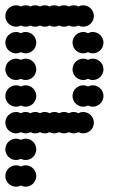

<svg xmlns="http://www.w3.org/2000/svg" viewBox="-20 -500 472 720"><path d="M0 160C0 182 18 200 40 200C46.5 200 52.6 198.4 58 195.7C63.4 198.4 69.5 200 76 200C98 200 116 182 116 160C116 138 98 120 76 120C69.5 120 63.4 121.6 58 124.3C52.6 121.6 46.5 120 40 120C18 120 0 138 0 160ZM0 60C0 82 18 100 40 100C46.5 100 52.6 98.4 58 95.7C63.4 98.4 69.5 100 76 100C98 100 116 82 116 60C116 38 98 20 76 20C69.5 20 63.4 21.6 58 24.3C52.6 21.6 46.5 20 40 20C18 20 0 38 0 60ZM0 -40C0 -18 18 0 40 0C46.5 0 52.6 -1.6 58 -4.3C63.4 -1.6 69.5 0 76 0C82.5 0 88.6 -1.6 94 -4.3C99.4 -1.6 105.5 0 112 0C118.5 0 124.6 -1.6 130 -4.3C135.4 -1.6 141.5 0 148 0C154.5 0 160.6 -1.6 166 -4.3C171.4 -1.6 177.5 0 184 0C190.5 0 196.6 -1.6 202 -4.3C207.4 -1.6 213.5 0 220 0C226.5 0 232.6 -1.6 238 -4.3C243.4 -1.6 249.5 0 256 0C262.5 0 268.6 -1.6 274 -4.3C279.4 -1.6 285.5 0 292 0C314 0 332 -18 332 -40C332 -62 314 -80 292 -80C285.5 -80 279.4 -78.4 274 -75.7C268.6 -78.4 262.5 -80 256 -80C249.5 -80 243.4 -78.4 238 -75.7C232.6 -78.4 226.5 -80 220 -80C213.5 -80 207.4 -78.4 202 -75.7C196.6 -78.4 190.5 -80 184 -80C177.5 -80 171.4 -78.4 166 -75.7C160.6 -78.4 154.5 -80 148 -80C141.5 -80 135.4 -78.4 130 -75.7C124.6 -78.4 118.5 -80 112 -80C105.5 -80 99.4 -78.4 94 -75.7C88.6 -78.4 82.5 -80 76 -80C69.5 -80 63.4 -78.4 58 -75.7C52.6 -78.4 46.5 -80 40 -80C18 -80 0 -62 0 -40ZM252 -140C252 -118 270 -100 292 -100C298.5 -100 304.6 -101.6 310 -104.3C315.4 -101.6 321.5 -100 328 -100C350 -100 368 -118 368 -140C368 -162 350 -180 328 -180C321.5 -180 315.4 -178.4 310 -175.7C304.6 -178.4 298.5 -180 292 -180C270 -180 252 -162 252 -140ZM0 -140C0 -118 18 -100 40 -100C46.5 -100 52.6 -101.6 58 -104.3C63.4 -101.6 69.5 -100 76 -100C98 -100 116 -118 116 -140C116 -162 98 -180 76 -180C69.5 -180 63.4 -178.4 58 -175.7C52.6 -178.4 46.5 -180 40 -180C18 -180 0 -162 0 -140ZM252 -240C252 -218 270 -200 292 -200C298.5 -200 304.6 -201.6 310 -204.3C315.4 -201.6 321.5 -200 328 -200C350 -200 368 -218 368 -240C368 -262 350 -280 328 -280C321.5 -280 315.4 -278.4 310 -275.7C304.6 -278.4 298.5 -280 292 -280C270 -280 252 -262 252 -240ZM0 -240C0 -218 18 -200 40 -200C46.5 -200 52.6 -201.6 58 -204.3C63.4 -201.6 69.5 -200 76 -200C98 -200 116 -218 116 -240C116 -262 98 -280 76 -280C69.5 -280 63.4 -278.4 58 -275.7C52.6 -278.4 46.5 -280 40 -280C18 -280 0 -262 0 -240ZM252 -340C252 -318 270 -300 292 -300C298.5 -300 304.6 -301.6 310 -304.3C315.4 -301.6 321.5 -300 328 -300C350 -300 368 -318 368 -340C368 -362 350 -380 328 -380C321.5 -380 315.4 -378.4 310 -375.7C304.6 -378.4 298.5 -380 292 -380C270 -380 252 -362 252 -340ZM0 -340C0 -318 18 -300 40 -300C46.5 -300 52.6 -301.6 58 -304.3C63.4 -301.6 69.5 -300 76 -300C98 -300 116 -318 116 -340C116 -362 98 -380 76 -380C69.5 -380 63.4 -378.4 58 -375.7C52.6 -378.4 46.5 -380 40 -380C18 -380 0 -362 0 -340ZM0 -440C0 -418 18 -400 40 -400C46.5 -400 52.6 -401.6 58 -404.3C63.4 -401.6 69.5 -400 76 -400C82.5 -400 88.6 -401.6 94 -404.3C99.4 -401.6 105.5 -400 112 -400C118.5 -400 124.6 -401.6 130 -404.3C135.4 -401.6 141.5 -400 148 -400C154.5 -400 160.6 -401.6 166 -404.3C171.4 -401.6 177.5 -400 184 -400C190.5 -400 196.6 -401.6 202 -404.3C207.4 -401.6 213.5 -400 220 -400C226.5 -400 232.6 -401.6 238 -404.3C243.4 -401.6 249.5 -400 256 -400C262.5 -400 268.6 -401.6 274 -404.3C279.4 -401.6 285.5 -400 292 -400C314 -400 332 -418 332 -440C332 -462 314 -480 292 -480C285.5 -480 279.4 -478.4 274 -475.7C268.6 -478.4 262.5 -480 256 -480C249.5 -480 243.4 -478.4 238 -475.7C232.6 -478.4 226.5 -480 220 -480C213.5 -480 207.4 -478.4 202 -475.7C196.6 -478.4 190.5 -480 184 -480C177.5 -480 171.4 -478.4 166 -475.7C160.6 -478.4 154.5 -480 148 -480C141.5 -480 135.4 -478.4 130 -475.7C124.6 -478.4 118.5 -480 112 -480C105.5 -480 99.4 -478.4 94 -475.7C88.6 -478.4 82.5 -480 76 -480C69.5 -480 63.4 -478.4 58 -475.7C52.6 -478.4 46.5 -480 40 -480C18 -480 0 -462 0 -440Z"/></svg>

Font: Dotrice Condensed
Style: Bold
Weight: 700
Width: 2
Monospace: yes
Designer: Paul Flo Williams
Foundry: His Deeds Are Dust
Version: Version 1.001